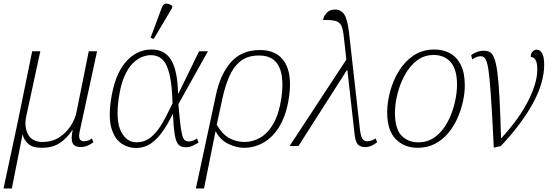

<svg xmlns="http://www.w3.org/2000/svg" viewBox="-58 -826 3118 1086"><path d="M-38 240 42 -134 124 -536H170L90 -166Q78 -108 101 -65.5Q124 -23 183 -23Q236 -23 276 -48.5Q316 -74 341.5 -113.5Q367 -153 375 -193L444 -536H491L392 -79Q381 -27 417 -27Q426 -27 437 -30Q448 -33 462 -43L470 -21Q433 6 400 6Q364 6 353 -16Q342 -38 353 -90H351Q319 -42 278.5 -16Q238 10 178 10Q125 10 100.5 -13.5Q76 -37 71 -63H69L9 240Z M710 11Q666 11 628.5 -14.5Q591 -40 573 -98.5Q555 -157 569 -257Q590 -402 652 -474Q714 -546 800 -546Q873 -546 909.5 -487.5Q946 -429 949 -298H952L1068 -536H1118L951 -237Q957 -166 962 -124Q967 -82 973 -60.5Q979 -39 988 -32.5Q997 -26 1011 -26Q1034 -26 1056 -43L1065 -20Q1052 -11 1033 -2Q1014 7 993 7Q967 7 952.5 -7Q938 -21 931 -61.5Q924 -102 920 -181H919Q897 -135 868 -91Q839 -47 800.5 -18Q762 11 710 11ZM714 -21Q753 -21 782.5 -40.5Q812 -60 835.5 -92Q859 -124 879 -163Q899 -202 918 -241Q915 -343 901.5 -402.5Q888 -462 862 -488Q836 -514 794 -514Q773 -514 747 -504.5Q721 -495 694 -469Q667 -443 645.5 -394Q624 -345 613 -266Q596 -142 627 -81.5Q658 -21 714 -21ZM811 -605 794 -613 858 -785Q867 -807 884.5 -805.5Q902 -804 917 -792L915 -780Z M1163 -287Q1187 -404 1247.5 -473.5Q1308 -543 1413 -543Q1509 -543 1552 -475Q1595 -407 1577 -279Q1563 -180 1525.5 -116Q1488 -52 1435 -21Q1382 10 1323 10Q1279 10 1233.5 -12Q1188 -34 1162 -83H1161L1096 240H1050L1115 -63ZM1325 -23Q1372 -23 1415 -48Q1458 -73 1489.5 -128.5Q1521 -184 1534 -275Q1544 -345 1535.5 -398.5Q1527 -452 1496 -482Q1465 -512 1407 -512Q1343 -512 1303 -480.5Q1263 -449 1239 -394Q1215 -339 1200 -269L1168 -121Q1197 -69 1237 -46Q1277 -23 1325 -23Z M1580 0 1901 -489 1887 -615Q1883 -656 1874 -678Q1865 -700 1841.5 -707Q1818 -714 1769 -713Q1774 -738 1791.5 -755Q1809 -772 1837 -772Q1870 -772 1888.5 -745.5Q1907 -719 1916 -643L1978 -92Q1983 -54 1992 -40.5Q2001 -27 2020 -27Q2031 -27 2044 -31.5Q2057 -36 2067 -43L2075 -21Q2059 -9 2042.5 -1.5Q2026 6 2008 6Q1977 6 1964 -11.5Q1951 -29 1947 -72L1907 -429H1904L1630 0Z M2304 10Q2229 10 2180.5 -39Q2132 -88 2132 -191Q2132 -246 2148.5 -308Q2165 -370 2198 -424Q2231 -478 2281 -512Q2331 -546 2400 -546Q2447 -546 2486 -525.5Q2525 -505 2548 -460Q2571 -415 2571 -342Q2571 -300 2560.5 -252Q2550 -204 2529.5 -157.5Q2509 -111 2477 -73Q2445 -35 2402 -12.5Q2359 10 2304 10ZM2308 -21Q2363 -21 2404.5 -52.5Q2446 -84 2473 -134.5Q2500 -185 2513.5 -241.5Q2527 -298 2527 -347Q2527 -433 2491.5 -474Q2456 -515 2395 -515Q2341 -515 2300.5 -484Q2260 -453 2232.5 -403Q2205 -353 2190.5 -296Q2176 -239 2176 -188Q2176 -98 2212.5 -59.5Q2249 -21 2308 -21Z M2607 -514Q2621 -525 2639.5 -532Q2658 -539 2677 -539Q2697 -539 2711.5 -532Q2726 -525 2736.5 -500Q2747 -475 2754.5 -422Q2762 -369 2767 -277.5Q2772 -186 2776 -46H2779Q2879 -155 2930 -256.5Q2981 -358 2981 -431Q2981 -475 2969.5 -489.5Q2958 -504 2944 -504Q2944 -524 2954.5 -534.5Q2965 -545 2977 -545Q3020 -545 3020 -459Q3020 -359 2957 -243Q2894 -127 2775 0L2735 9Q2728 -137 2722 -232Q2716 -327 2710.5 -383Q2705 -439 2698 -465.5Q2691 -492 2682 -500Q2673 -508 2661 -508Q2648 -508 2636.5 -503Q2625 -498 2613 -490Z"/></svg>

Font: Noto Serif ExtraLight
Style: Italic
Weight: 200
Italic angle: -12°
Designer: Monotype Design Team
Foundry: Monotype Imaging Inc.
Version: Version 2.014; ttfautohint (v1.8.4.7-5d5b)